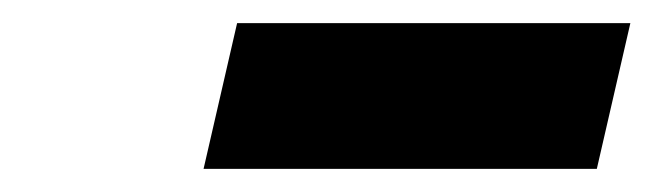

<svg xmlns="http://www.w3.org/2000/svg" viewBox="-20 -778 565 166"><path d="M525 -758 496 -632H156L185 -758Z"/></svg>

Font: Nacelle Black
Style: Italic
Weight: 900
Italic angle: -12°
Designer: Sora Sagano
Foundry: Sora Sagano
Version: Version 1.000;FEAKit 1.0